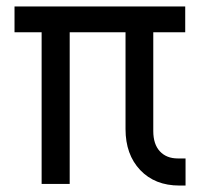

<svg xmlns="http://www.w3.org/2000/svg" viewBox="-20 -570 640 595"><path d="M536 5Q460 5 414.5 -43Q369 -91 369 -170V-470H196V0H109V-470H25V-550H554V-470H455V-164Q455 -123 475.5 -101Q496 -79 531 -79H555V5Z"/></svg>

Font: JetBrainsMonoNL NFM
Style: Regular
Weight: 400
Monospace: yes
Designer: Philipp Nurullin, Konstantin Bulenkov
Foundry: JetBrains
Version: Version 2.304; ttfautohint (v1.8.4.7-5d5b);Nerd Fonts 3.3.0